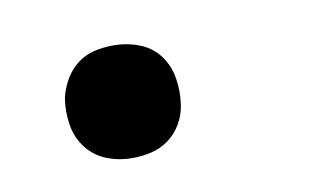

<svg xmlns="http://www.w3.org/2000/svg" viewBox="-34 -201 424 262"><g transform="rotate(-10 178.0 -70.0)"><path d="M133 8Q114 8 97.5 1.5Q81 -5 70 -19Q59 -33 56 -51.5Q53 -70 56 -89Q59 -102 66 -114Q73 -126 83.5 -134Q94 -142 107 -145Q120 -148 133 -148Q152 -148 169 -141.5Q186 -135 196.5 -121Q207 -107 210 -88.5Q213 -70 210 -51Q208 -38 201 -26Q194 -14 183 -6Q172 2 159 5Q146 8 133 8Z"/></g></svg>

Font: Iosevka QP
Style: Italic
Weight: 400
Italic angle: -9°
Designer: Belleve Invis
Foundry: Belleve Invis
Version: Version 20.0.0; ttfautohint (v1.8.4)